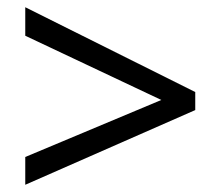

<svg xmlns="http://www.w3.org/2000/svg" viewBox="-20 -602 612 532"><path d="M50 -167 427 -325 50 -503V-582L521 -347V-297L50 -90Z"/></svg>

Font: Noto Sans Telugu
Style: Regular
Weight: 400
Designer: Jelle Bosma - Monotype Design Team
Foundry: Monotype Imaging Inc.
Version: Version 2.003